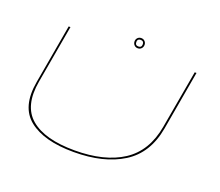

<svg xmlns="http://www.w3.org/2000/svg" viewBox="-124 -935 1283 1118"><g transform="rotate(20 517.5 -376.0)"><path d="M429 3.5Q244 3.5 151.5 -70.5Q59 -144.5 87.5 -306L152 -674H163L99.5 -313.5Q71.5 -154.5 158.5 -81Q245.5 -7.5 430.5 -7.5Q615.5 -7.5 728.5 -81Q841.5 -154.5 869.5 -313.5L933 -674H944L879.5 -306Q851 -144.5 732.5 -70.5Q614 3.5 429 3.5ZM573 -692Q559.5 -692 550.8 -701.2Q542 -710.5 542 -724Q542 -737 550.8 -746Q559.5 -755 573 -755Q586.5 -755 595.2 -746Q604 -737 604 -724Q604 -710.5 595.2 -701.2Q586.5 -692 573 -692ZM573 -703Q593 -703 593 -724Q593 -744 573 -744Q553 -744 553 -724Q553 -703 573 -703Z"/></g></svg>

Font: Anybody UltraExpanded Thin
Style: Italic
Weight: 100
Width: 9
Italic angle: -10°
Designer: Tyler Finck
Foundry: Etcetera Type Company
Version: Version 1.010; ttfautohint (v1.8.3) -l 8 -r 50 -G 200 -x 14 